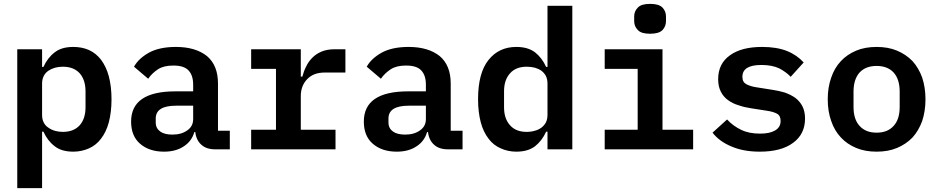

<svg xmlns="http://www.w3.org/2000/svg" viewBox="-20 -770 4840 990"><path d="M69 200C69 200 197 200 197 200C197 200 197 -91 197 -91C197 -91 204 -91 204 -91C204 -91 204 -91 204 -91C218 -60 237 -35 262 -16C286 3 318 12 358 12C358 12 358 12 358 12C387 12 414 6 439 -5C463 -16 484 -32 501 -55C518 -77 532 -105 541 -139C550 -173 555 -213 555 -258C555 -258 555 -258 555 -258C555 -303 550 -343 541 -377C532 -411 518 -439 501 -462C484 -484 463 -501 439 -512C414 -523 387 -528 358 -528C358 -528 358 -528 358 -528C318 -528 286 -519 262 -500C237 -481 218 -456 204 -425C204 -425 197 -425 197 -425C197 -425 197 -516 197 -516C197 -516 69 -516 69 -516C69 -516 69 200 69 200ZM304 -90C275 -90 250 -97 229 -112C208 -126 197 -148 197 -177C197 -177 197 -339 197 -339C197 -339 197 -339 197 -339C197 -368 208 -390 229 -405C250 -419 275 -426 304 -426C304 -426 304 -426 304 -426C341 -426 370 -415 391 -392C411 -369 421 -338 421 -299C421 -299 421 -217 421 -217C421 -217 421 -217 421 -217C421 -178 411 -147 391 -124C370 -101 341 -90 304 -90C304 -90 304 -90 304 -90Z M1165 0C1165 0 1165 -96 1165 -96C1165 -96 1104 -96 1104 -96C1104 -96 1104 -339 1104 -339C1104 -339 1104 -339 1104 -339C1104 -402 1085 -449 1047 -481C1008 -512 955 -528 887 -528C887 -528 887 -528 887 -528C830 -528 784 -518 749 -499C713 -479 687 -455 671 -426C671 -426 744 -364 744 -364C744 -364 744 -364 744 -364C758 -384 775 -400 795 -413C815 -426 841 -432 874 -432C874 -432 874 -432 874 -432C910 -432 936 -424 952 -407C968 -390 976 -366 976 -333C976 -333 976 -299 976 -299C976 -299 885 -299 885 -299C885 -299 885 -299 885 -299C732 -299 656 -247 656 -143C656 -143 656 -143 656 -143C656 -94 671 -56 702 -29C733 -2 774 12 826 12C826 12 826 12 826 12C866 12 900 3 927 -15C954 -32 973 -57 982 -89C982 -89 987 -89 987 -89C987 -89 987 -89 987 -89C990 -61 1001 -39 1018 -24C1035 -8 1059 0 1090 0C1090 0 1165 0 1165 0ZM869 -76C842 -76 821 -81 806 -92C791 -103 783 -118 783 -139C783 -139 783 -159 783 -159C783 -159 783 -159 783 -159C783 -203 818 -225 888 -225C888 -225 976 -225 976 -225C976 -225 976 -156 976 -156C976 -156 976 -156 976 -156C976 -131 966 -112 946 -98C925 -83 900 -76 869 -76C869 -76 869 -76 869 -76Z M1275 0C1275 0 1710 0 1710 0C1710 0 1710 -101 1710 -101C1710 -101 1531 -101 1531 -101C1531 -101 1531 -275 1531 -275C1531 -275 1531 -275 1531 -275C1531 -310 1542 -339 1564 -362C1586 -385 1616 -396 1655 -396C1655 -396 1761 -396 1761 -396C1761 -396 1761 -516 1761 -516C1761 -516 1705 -516 1705 -516C1705 -516 1705 -516 1705 -516C1679 -516 1657 -512 1638 -504C1619 -496 1604 -486 1591 -473C1578 -460 1567 -445 1559 -428C1550 -411 1544 -393 1539 -375C1539 -375 1531 -375 1531 -375C1531 -375 1531 -516 1531 -516C1531 -516 1275 -516 1275 -516C1275 -516 1275 -415 1275 -415C1275 -415 1403 -415 1403 -415C1403 -415 1403 -101 1403 -101C1403 -101 1275 -101 1275 -101C1275 -101 1275 0 1275 0Z M2365 0C2365 0 2365 -96 2365 -96C2365 -96 2304 -96 2304 -96C2304 -96 2304 -339 2304 -339C2304 -339 2304 -339 2304 -339C2304 -402 2285 -449 2247 -481C2208 -512 2155 -528 2087 -528C2087 -528 2087 -528 2087 -528C2030 -528 1984 -518 1949 -499C1913 -479 1887 -455 1871 -426C1871 -426 1944 -364 1944 -364C1944 -364 1944 -364 1944 -364C1958 -384 1975 -400 1995 -413C2015 -426 2041 -432 2074 -432C2074 -432 2074 -432 2074 -432C2110 -432 2136 -424 2152 -407C2168 -390 2176 -366 2176 -333C2176 -333 2176 -299 2176 -299C2176 -299 2085 -299 2085 -299C2085 -299 2085 -299 2085 -299C1932 -299 1856 -247 1856 -143C1856 -143 1856 -143 1856 -143C1856 -94 1871 -56 1902 -29C1933 -2 1974 12 2026 12C2026 12 2026 12 2026 12C2066 12 2100 3 2127 -15C2154 -32 2173 -57 2182 -89C2182 -89 2187 -89 2187 -89C2187 -89 2187 -89 2187 -89C2190 -61 2201 -39 2218 -24C2235 -8 2259 0 2290 0C2290 0 2365 0 2365 0ZM2069 -76C2042 -76 2021 -81 2006 -92C1991 -103 1983 -118 1983 -139C1983 -139 1983 -159 1983 -159C1983 -159 1983 -159 1983 -159C1983 -203 2018 -225 2088 -225C2088 -225 2176 -225 2176 -225C2176 -225 2176 -156 2176 -156C2176 -156 2176 -156 2176 -156C2176 -131 2166 -112 2146 -98C2125 -83 2100 -76 2069 -76C2069 -76 2069 -76 2069 -76Z M2803 0C2803 0 2931 0 2931 0C2931 0 2931 -740 2931 -740C2931 -740 2803 -740 2803 -740C2803 -740 2803 -425 2803 -425C2803 -425 2796 -425 2796 -425C2796 -425 2796 -425 2796 -425C2782 -456 2763 -481 2739 -500C2714 -519 2682 -528 2642 -528C2642 -528 2642 -528 2642 -528C2583 -528 2535 -506 2499 -461C2463 -416 2445 -349 2445 -258C2445 -258 2445 -258 2445 -258C2445 -213 2450 -173 2459 -139C2468 -105 2482 -77 2499 -55C2516 -32 2537 -16 2562 -5C2586 6 2613 12 2642 12C2642 12 2642 12 2642 12C2682 12 2714 3 2739 -16C2763 -35 2782 -60 2796 -91C2796 -91 2803 -91 2803 -91C2803 -91 2803 0 2803 0ZM2696 -90C2659 -90 2630 -101 2610 -124C2589 -147 2579 -178 2579 -217C2579 -217 2579 -299 2579 -299C2579 -299 2579 -299 2579 -299C2579 -338 2589 -369 2610 -392C2630 -415 2659 -426 2696 -426C2696 -426 2696 -426 2696 -426C2711 -426 2725 -424 2738 -421C2751 -417 2762 -412 2772 -405C2781 -398 2789 -389 2795 -378C2800 -367 2803 -354 2803 -339C2803 -339 2803 -177 2803 -177C2803 -177 2803 -177 2803 -177C2803 -162 2800 -150 2795 -139C2789 -128 2781 -119 2772 -112C2762 -105 2751 -99 2738 -96C2725 -92 2711 -90 2696 -90C2696 -90 2696 -90 2696 -90Z M3332 -596C3362 -596 3383 -602 3396 -615C3408 -628 3414 -643 3414 -661C3414 -661 3414 -685 3414 -685C3414 -685 3414 -685 3414 -685C3414 -703 3408 -718 3396 -731C3383 -744 3362 -750 3332 -750C3332 -750 3332 -750 3332 -750C3302 -750 3281 -744 3269 -731C3256 -718 3250 -703 3250 -685C3250 -685 3250 -661 3250 -661C3250 -661 3250 -661 3250 -661C3250 -643 3256 -628 3269 -615C3281 -602 3302 -596 3332 -596C3332 -596 3332 -596 3332 -596ZM3098 0C3098 0 3554 0 3554 0C3554 0 3554 -101 3554 -101C3554 -101 3396 -101 3396 -101C3396 -101 3396 -516 3396 -516C3396 -516 3098 -516 3098 -516C3098 -516 3098 -415 3098 -415C3098 -415 3268 -415 3268 -415C3268 -415 3268 -101 3268 -101C3268 -101 3098 -101 3098 -101C3098 -101 3098 0 3098 0Z M3898 12C3971 12 4029 -3 4070 -34C4111 -64 4131 -106 4131 -159C4131 -159 4131 -159 4131 -159C4131 -184 4126 -206 4117 -223C4108 -240 4095 -255 4080 -266C4064 -277 4046 -286 4026 -293C4005 -299 3984 -304 3962 -307C3962 -307 3880 -320 3880 -320C3880 -320 3880 -320 3880 -320C3859 -323 3841 -329 3828 -336C3815 -343 3808 -355 3808 -374C3808 -374 3808 -374 3808 -374C3808 -415 3841 -435 3906 -435C3906 -435 3906 -435 3906 -435C3943 -435 3974 -429 3999 -417C4023 -404 4042 -390 4057 -374C4057 -374 4124 -448 4124 -448C4124 -448 4124 -448 4124 -448C4101 -473 4073 -493 4038 -507C4003 -521 3960 -528 3910 -528C3910 -528 3910 -528 3910 -528C3839 -528 3784 -514 3744 -485C3703 -456 3683 -415 3683 -361C3683 -361 3683 -361 3683 -361C3683 -336 3688 -314 3697 -297C3706 -279 3719 -264 3735 -253C3750 -242 3768 -233 3789 -227C3809 -220 3830 -215 3851 -212C3851 -212 3934 -199 3934 -199C3934 -199 3934 -199 3934 -199C3955 -196 3973 -191 3986 -184C3999 -177 4005 -165 4005 -146C4005 -146 4005 -146 4005 -146C4005 -124 3995 -108 3976 -97C3957 -86 3931 -81 3899 -81C3899 -81 3899 -81 3899 -81C3862 -81 3830 -87 3803 -100C3775 -113 3750 -131 3729 -154C3729 -154 3654 -86 3654 -86C3654 -86 3654 -86 3654 -86C3677 -56 3710 -32 3751 -15C3792 3 3841 12 3898 12C3898 12 3898 12 3898 12Z M4500 12C4539 12 4574 6 4605 -7C4636 -20 4663 -38 4685 -61C4706 -84 4723 -113 4735 -146C4746 -179 4752 -217 4752 -258C4752 -258 4752 -258 4752 -258C4752 -299 4746 -337 4735 -370C4723 -403 4706 -432 4685 -455C4663 -478 4636 -496 4605 -509C4574 -522 4539 -528 4500 -528C4500 -528 4500 -528 4500 -528C4461 -528 4426 -522 4395 -509C4364 -496 4337 -478 4316 -455C4294 -432 4277 -403 4266 -370C4254 -337 4248 -299 4248 -258C4248 -258 4248 -258 4248 -258C4248 -217 4254 -179 4266 -146C4277 -113 4294 -84 4316 -61C4337 -38 4364 -20 4395 -7C4426 6 4461 12 4500 12C4500 12 4500 12 4500 12ZM4500 -86C4463 -86 4434 -97 4413 -120C4392 -142 4381 -175 4381 -218C4381 -218 4381 -298 4381 -298C4381 -298 4381 -298 4381 -298C4381 -341 4392 -374 4413 -397C4434 -419 4463 -430 4500 -430C4500 -430 4500 -430 4500 -430C4537 -430 4566 -419 4587 -397C4608 -374 4619 -341 4619 -298C4619 -298 4619 -218 4619 -218C4619 -218 4619 -218 4619 -218C4619 -175 4608 -142 4587 -120C4566 -97 4537 -86 4500 -86C4500 -86 4500 -86 4500 -86Z"/></svg>

Font: IBM Plex Mono Mod
Style: SemiBold
Weight: 500
Designer: Mike Abbink, Paul van der Laan, Pieter van Rosmalen
Foundry: Bold Monday
Version: ""